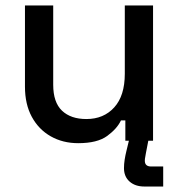

<svg xmlns="http://www.w3.org/2000/svg" viewBox="-20 -513 654 700"><path d="M265 9Q209 9 165 -16Q121 -41 96 -87Q71 -133 71 -197V-493H174V-204Q174 -140 206 -109.5Q238 -79 295 -79Q358 -79 396.5 -121.5Q435 -164 435 -244V-493H538V0H437V-74H421Q407 -44 371 -17.5Q335 9 265 9ZM506 167Q473 167 452.5 149Q432 131 432 100Q432 85 434.5 69Q437 53 441 37L454 -17H524L512 45Q511 53 509.5 59.5Q508 66 508 73Q508 94 531 94H575V167Z"/></svg>

Font: Space Grotesk Light Medium
Style: Regular
Weight: 500
Version: Version 2.000